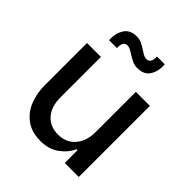

<svg xmlns="http://www.w3.org/2000/svg" viewBox="-204 -867 1006 1006"><g transform="rotate(45 299.0 -363.5)"><path d="M535 0H431V-95H424Q404 -51 362 -21Q320 9 260 9Q192 9 149.5 -23.5Q107 -56 88 -106.5Q69 -157 69 -213V-527H172V-228Q172 -158 207 -119Q242 -80 300 -80Q361 -80 396 -121.5Q431 -163 431 -228V-527H535ZM229 -736Q249 -736 265.5 -728.5Q282 -721 303 -707Q306 -705 315.5 -699Q325 -693 333 -690Q341 -687 348 -687Q365 -687 372.5 -701Q380 -715 378 -736H436Q440 -689 419 -654.5Q398 -620 348 -620Q328 -620 312.5 -627Q297 -634 274 -648Q259 -658 249 -663Q239 -668 229 -668Q211 -668 204 -654Q197 -640 199 -619H140Q137 -666 158.5 -701Q180 -736 229 -736Z"/></g></svg>

Font: Be Vietnam Medium
Style: Regular
Weight: 500
Designer: Gabriel Lam
Foundry: TypeRant
Version: Version 4.000